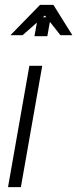

<svg xmlns="http://www.w3.org/2000/svg" viewBox="-20 -771 318 791"><path d="M136 -700H189L175 -622H122ZM101 -500H154L66 0H13ZM229 -626 165 -707 73 -626H23L145 -751H200L278 -626Z"/></svg>

Font: Marvel
Style: Italic
Weight: 400
Italic angle: -12°
Designer: Carolina Trebol
Foundry: Carolina Trebol
Version: Version 1.001